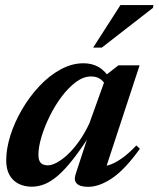

<svg xmlns="http://www.w3.org/2000/svg" viewBox="-20 -710 613 742"><path d="M272 -36 328 -207 339.5 -206.5Q298 -140.5 264.8 -97.8Q231.5 -55 203.8 -31.2Q176 -7.5 151.5 2Q127 11.5 103.5 11.5Q74 11.5 51.5 0Q29 -11.5 16.5 -34Q4 -56.5 4 -90Q4 -135.5 20.2 -186.8Q36.5 -238 65.2 -287.2Q94 -336.5 132 -377Q170 -417.5 213.8 -441.5Q257.5 -465.5 303 -465.5Q335.5 -465.5 361 -451Q386.5 -436.5 407 -403.5L389.5 -377Q382.5 -394 368.2 -404.2Q354 -414.5 332 -414.5Q302.5 -414.5 273.5 -393Q244.5 -371.5 218.2 -336.5Q192 -301.5 172 -260.8Q152 -220 140.2 -180.8Q128.5 -141.5 128.5 -112Q128.5 -89.5 137.8 -80.2Q147 -71 165 -71Q179 -71 198.8 -81.2Q218.5 -91.5 240.5 -111.8Q262.5 -132 284.5 -162.5Q306.5 -193 325.5 -233.5L393.5 -423L437.5 -457.5H519.5L382.5 -40.5L368 -66.5Q387 -66.5 408.8 -74.8Q430.5 -83 455.2 -101.2Q480 -119.5 507 -148L520.5 -135Q464 -56 414.2 -22Q364.5 12 320.5 12Q289 12 276.8 -0.5Q264.5 -13 272 -36ZM340 -526 445.5 -690.5H573L571 -679.5L373.5 -526Z"/></svg>

Font: Newsreader 36pt SemiBold
Style: Italic
Weight: 600
Italic angle: -17°
Designer: Hugues Gentile
Foundry: Production Type
Version: Version 1.003